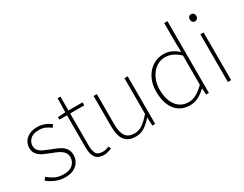

<svg xmlns="http://www.w3.org/2000/svg" viewBox="-84 -1310 2337 1839"><g transform="rotate(-30 1085.0 -390.5)"><path d="M229 13Q170 13 121 -8.5Q72 -30 37 -59L60 -88Q93 -60 133 -40Q173 -20 231 -20Q297 -20 330.5 -53Q364 -86 364 -131Q364 -166 344 -189Q324 -212 293.5 -227Q263 -242 232 -253Q192 -268 154 -285Q116 -302 91 -330Q66 -358 66 -403Q66 -440 85 -471Q104 -502 141 -521Q178 -540 232 -540Q272 -540 311 -525Q350 -510 378 -486L357 -459Q331 -479 301 -493Q271 -507 230 -507Q165 -507 134 -475.5Q103 -444 103 -405Q103 -374 120.5 -353.5Q138 -333 166.5 -319.5Q195 -306 226 -294Q258 -282 289 -269.5Q320 -257 345 -240Q370 -223 385.5 -197.5Q401 -172 401 -133Q401 -94 381 -60.5Q361 -27 323 -7Q285 13 229 13Z M660 13Q611 13 584 -6Q557 -25 546.5 -59.5Q536 -94 536 -140V-494H452V-522L536 -527L540 -681H571V-527H727V-494H571V-135Q571 -84 588 -52Q605 -20 663 -20Q678 -20 697 -25Q716 -30 730 -37L742 -7Q719 1 696.5 7Q674 13 660 13Z M1008 13Q927 13 888 -36Q849 -85 849 -188V-527H885V-192Q885 -105 914.5 -62.5Q944 -20 1011 -20Q1060 -20 1100.5 -47.5Q1141 -75 1190 -133V-527H1226V0H1195L1191 -90H1189Q1149 -44 1106 -15.5Q1063 13 1008 13Z M1607 13Q1541 13 1492 -18.5Q1443 -50 1416 -111.5Q1389 -173 1389 -262Q1389 -347 1421.5 -409.5Q1454 -472 1507.5 -506Q1561 -540 1625 -540Q1673 -540 1710 -523Q1747 -506 1787 -474L1784 -573V-794H1820V0H1790L1785 -70H1783Q1750 -37 1706 -12Q1662 13 1607 13ZM1610 -20Q1656 -20 1698.5 -44Q1741 -68 1784 -111V-435Q1741 -474 1702.5 -490.5Q1664 -507 1623 -507Q1568 -507 1523.5 -474Q1479 -441 1453 -385.5Q1427 -330 1427 -262Q1427 -190 1448.5 -135.5Q1470 -81 1511 -50.5Q1552 -20 1610 -20Z M2030 0V-527H2066V0ZM2049 -660Q2033 -660 2023 -671Q2013 -682 2013 -701Q2013 -718 2023 -728.5Q2033 -739 2049 -739Q2064 -739 2074.5 -728.5Q2085 -718 2085 -701Q2085 -682 2074.5 -671Q2064 -660 2049 -660Z"/></g></svg>

Font: Noto Sans TC Thin Thin
Style: Regular
Weight: 250
Version: Version 2.004-H2;hotconv 1.0.118;makeotfexe 2.5.65603